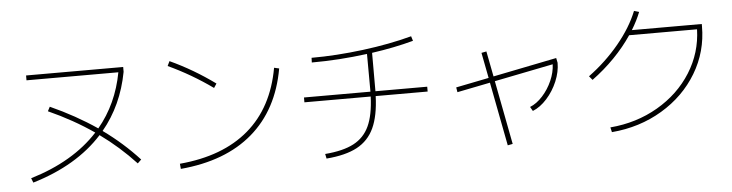

<svg xmlns="http://www.w3.org/2000/svg" viewBox="-46 -947 4412 1158"><g transform="rotate(-5 2160.5 -367.5)"><path d="M515.6 -290.5Q391.1 -376.5 242.2 -443.4L255.9 -469.7Q407.7 -401.4 536.1 -314Q650.9 -451.7 686 -640.6H129.9V-669.9H717.8V-640.6Q680.2 -440.4 560.5 -296.4Q680.7 -210 777.3 -104.5L754.9 -83Q655.8 -189.5 540 -272.9Q386.2 -103 117.2 -22.5L106.4 -49.8Q366.2 -127.9 515.6 -290.5Z M1624 -585.9 1654.3 -579.1Q1610.4 -332 1446.8 -191.7Q1283.2 -51.3 1010.7 -27.3L1007.8 -58.6Q1270 -82 1425.8 -215.1Q1581.5 -348.1 1624 -585.9ZM985.4 -652.3 999 -680.7Q1139.2 -616.2 1269.5 -521.5L1252.9 -496.1Q1125.5 -587.4 985.4 -652.3Z M2189.5 -362.3H1788.1V-391.6H2190.4V-403.3L2189.5 -620.1Q2019.5 -597.7 1853.5 -597.7L1854.5 -626Q2004.9 -626 2167.2 -646.5Q2329.6 -667 2463.9 -703.1L2472.7 -674.8Q2358.4 -643.6 2220.7 -624V-403.3V-391.6H2534.2V-362.3H2219.7Q2215.3 -242.7 2181.4 -169.7Q2147.5 -96.7 2077.6 -59.3Q2007.8 -22 1891.6 -12.7L1885.7 -41Q1995.1 -49.8 2059.3 -83.5Q2123.5 -117.2 2154.3 -183.6Q2185.1 -250 2189.5 -362.3Z M2708 -372.1 2907.7 -412.1 2877.9 -566.4 2908.2 -572.3 2938 -418.5 3324.2 -496.1 3330.1 -466.8Q3330.1 -412.1 3306.2 -355Q3282.2 -297.9 3241.9 -253.2Q3201.7 -208.5 3156.2 -190.4L3141.6 -215.8Q3182.1 -231.9 3218 -271.5Q3253.9 -311 3276.1 -361.6Q3298.3 -412.1 3299.8 -460.4L2943.4 -389.2L3017.6 -2.9L2987.3 2.9L2913.1 -382.8L2712.9 -342.8Z M4185.5 -594.7H3774.4Q3728.5 -526.4 3666.3 -462.6Q3604 -398.9 3531.2 -345.7L3511.7 -369.1Q3616.7 -446.3 3697.3 -543.7Q3777.8 -641.1 3816.4 -738.3L3846.7 -729.5Q3827.1 -679.2 3793.5 -624H4216.8V-610.4Q4216.8 -457 4139.2 -327.6Q4061.5 -198.2 3925.3 -116.9Q3789.1 -35.6 3620.1 -21.5L3613.3 -50.8Q3772.5 -64 3901.9 -139.2Q4031.2 -214.4 4106.4 -333.7Q4181.6 -453.1 4185.5 -594.7Z"/></g></svg>

Font: Pretendard GOV Thin
Style: Regular
Weight: 100
Designer: Base glyphs from Inter by Rasmus Andersson; Hangeul glyphs from Noto Sans CJK(Source Han Sans) by Jang Soo-young and Kan
Foundry: Kil Hyung-jin
Version: Version 1.309